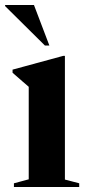

<svg xmlns="http://www.w3.org/2000/svg" viewBox="-30 -752 356 772"><path d="M231 -527.5V-30L288.5 -15V0H26V-15L85.5 -31V-403Q77 -410.5 60.2 -424.8Q43.5 -439 20.5 -459.5V-472L224.5 -527.5ZM168.5 -569H150.5L-9.5 -727.5V-732H106.5Z"/></svg>

Font: Newsreader Display SemiBold
Style: Regular
Weight: 600
Designer: Hugues Gentile
Foundry: Production Type
Version: Version 1.001